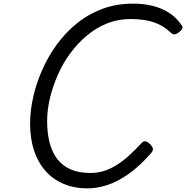

<svg xmlns="http://www.w3.org/2000/svg" viewBox="-20 -1020 1027 1059"><path d="M464 19Q390 19 331.5 -5.5Q273 -30 231.5 -76.5Q190 -123 168 -189Q146 -255 146 -338Q146 -407 162.5 -482Q179 -557 211.5 -631.5Q244 -706 291.5 -772Q339 -838 402 -889.5Q465 -941 543 -970.5Q621 -1000 714 -1000Q776 -1000 826.5 -986.5Q877 -973 916 -947Q955 -921 981 -882Q990 -871 985.5 -862Q981 -853 966 -841Q952 -831 942 -830.5Q932 -830 918 -843Q883 -878 830 -896.5Q777 -915 699 -915Q631 -915 571 -891Q511 -867 460 -824.5Q409 -782 368 -726.5Q327 -671 299 -607.5Q271 -544 255.5 -479Q240 -414 240 -353Q240 -283 254.5 -229.5Q269 -176 298.5 -139.5Q328 -103 372.5 -84.5Q417 -66 478 -66Q518 -66 553.5 -77Q589 -88 623 -109.5Q657 -131 691 -161.5Q725 -192 762 -232Q774 -244 785.5 -240Q797 -236 809 -224Q822 -210 823.5 -199.5Q825 -189 813 -175Q748 -101 686.5 -58.5Q625 -16 569 1.5Q513 19 464 19Z"/></svg>

Font: Playwrite CZ
Style: Regular
Weight: 400
Designer: Veronika Burian, José Scaglione
Foundry: TypeTogether
Version: Version 1.002